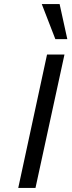

<svg xmlns="http://www.w3.org/2000/svg" viewBox="-20 -927 356 947"><path d="M70 0 212 -658H298L155 0ZM253 -734 186 -907H274L312 -734Z"/></svg>

Font: Ysabeau Infant Medium
Style: Italic
Weight: 500
Italic angle: -12°
Designer: Christian Thalmann (Catharsis Fonts)
Version: Version 2.001;gftools[0.9.30]; featfreeze: ss01,ss02,lnum